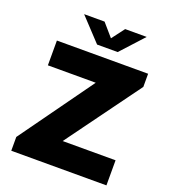

<svg xmlns="http://www.w3.org/2000/svg" viewBox="-164 -1047 1027 1165"><g transform="rotate(20 350.0 -465.0)"><path d="M45 0V-89L385.5 -563H76.5V-723H665.5V-638L318 -162H659.5V0ZM314 -783.5 177 -930H309L380 -848L442 -930H581L447 -783.5Z"/></g></svg>

Font: Public Sans Thin Black
Style: Regular
Weight: 900
Version: Version 2.001